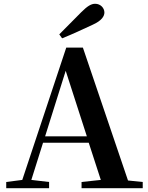

<svg xmlns="http://www.w3.org/2000/svg" viewBox="-20 -997 786 1017"><path d="M294 -815 309 -794C364 -816 417 -841 471 -866C520 -888 533 -912 533 -931C533 -954 513 -977 484 -977C463 -977 443 -965 410 -932C374 -896 334 -855 294 -815ZM328 -622 440 -275H219ZM412 0H736V-33L658 -41L419 -745H331L98 -44L13 -33V0H240V-33L146 -44L208 -241H450L514 -44L412 -33Z"/></svg>

Font: Noto Serif CJK KR
Style: Bold
Weight: 700
Designer: Ryoko NISHIZUKA 西塚涼子 (kana & ideographs); Frank Grießhammer (Latin, Greek & Cyrillic); Wenlong ZHANG 张文龙 (bopomofo); San
Foundry: Adobe
Version: Version 2.001;hotconv 1.1.0;makeotfexe 2.6.0